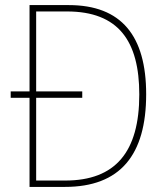

<svg xmlns="http://www.w3.org/2000/svg" viewBox="-20 -734 654 754"><path d="M250 -714H96V-375H22V-350H96V0H235C452 0 554 -125 554 -364C554 -593 457 -714 250 -714ZM243 -689C445 -689 527 -573 527 -363C527 -138 434 -25 236 -25H122V-350H303V-375H122V-689Z"/></svg>

Font: Noto Sans Arabic UI SmCn Th
Style: Regular
Weight: 100
Width: 4
Designer: Monotype Design Team, Nadine Chahine and Nizar Qandah
Foundry: Monotype Imaging Inc.
Version: Version 2.010